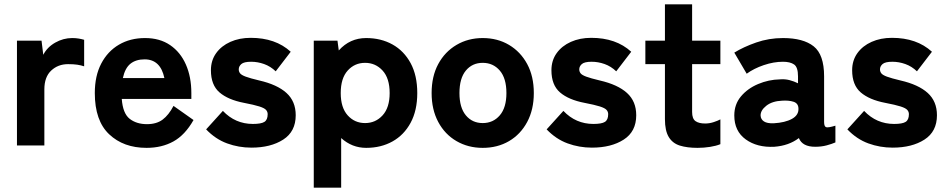

<svg xmlns="http://www.w3.org/2000/svg" viewBox="-20 -669 4354 883"><path d="M58 0V-482H171L179 -417Q197 -452 234 -473Q271 -494 312 -494Q329 -494 343 -491.5Q357 -489 367 -486V-364Q352 -369 335 -371.5Q318 -374 293 -374Q247 -374 215.5 -344.5Q184 -315 184 -258V0Z M654 11Q548 11 482 -51.5Q416 -114 416 -241Q416 -320 445.5 -376.5Q475 -433 527 -463.5Q579 -494 647 -494Q715 -494 762.5 -461.5Q810 -429 835 -372Q860 -315 860 -241V-214H540Q545 -147 576.5 -122.5Q608 -98 656 -98Q700 -98 728 -119Q756 -140 778 -182L870 -117Q831 -48 777.5 -18.5Q724 11 654 11ZM545 -310H736Q718 -396 645 -396Q605 -396 580 -376Q555 -356 545 -310Z M1136 10Q1078 10 1024.5 -9.5Q971 -29 928 -74L1005 -159Q1062 -99 1143 -99Q1181 -99 1196 -108.5Q1211 -118 1211 -144Q1211 -155 1203.5 -163.5Q1196 -172 1172.5 -179.5Q1149 -187 1102 -196Q1029 -210 989.5 -244Q950 -278 950 -346Q950 -391 974 -424.5Q998 -458 1039.5 -476.5Q1081 -495 1133 -495Q1247 -495 1317 -431L1248 -341Q1224 -364 1194.5 -374.5Q1165 -385 1135 -385Q1102 -385 1090 -374.5Q1078 -364 1078 -350Q1078 -340 1084 -332Q1090 -324 1110 -316.5Q1130 -309 1172 -299Q1255 -280 1297.5 -241.5Q1340 -203 1340 -139Q1340 -64 1282.5 -27Q1225 10 1136 10Z M1423 194V-482H1532L1538 -437Q1589 -494 1664 -494Q1732 -494 1785 -464.5Q1838 -435 1868.5 -378.5Q1899 -322 1899 -241Q1899 -161 1868.5 -104.5Q1838 -48 1785 -18.5Q1732 11 1664 11Q1599 11 1549 -34V194ZM1659 -103Q1707 -103 1739.5 -138.5Q1772 -174 1772 -241Q1772 -309 1739.5 -344.5Q1707 -380 1659 -380Q1611 -380 1579 -344.5Q1547 -309 1547 -241Q1547 -174 1579 -138.5Q1611 -103 1659 -103Z M2200 11Q2133 11 2079.5 -20Q2026 -51 1995.5 -108Q1965 -165 1965 -241Q1965 -318 1995.5 -374.5Q2026 -431 2079.5 -462.5Q2133 -494 2200 -494Q2268 -494 2321 -462.5Q2374 -431 2404.5 -374.5Q2435 -318 2435 -241Q2435 -165 2404.5 -108Q2374 -51 2321 -20Q2268 11 2200 11ZM2200 -103Q2248 -103 2278.5 -138.5Q2309 -174 2309 -241Q2309 -309 2278.5 -344.5Q2248 -380 2200 -380Q2152 -380 2122.5 -344.5Q2093 -309 2093 -241Q2093 -174 2122.5 -138.5Q2152 -103 2200 -103Z M2702 10Q2644 10 2590.5 -9.5Q2537 -29 2494 -74L2571 -159Q2628 -99 2709 -99Q2747 -99 2762 -108.5Q2777 -118 2777 -144Q2777 -155 2769.5 -163.5Q2762 -172 2738.5 -179.5Q2715 -187 2668 -196Q2595 -210 2555.5 -244Q2516 -278 2516 -346Q2516 -391 2540 -424.5Q2564 -458 2605.5 -476.5Q2647 -495 2699 -495Q2813 -495 2883 -431L2814 -341Q2790 -364 2760.5 -374.5Q2731 -385 2701 -385Q2668 -385 2656 -374.5Q2644 -364 2644 -350Q2644 -340 2650 -332Q2656 -324 2676 -316.5Q2696 -309 2738 -299Q2821 -280 2863.5 -241.5Q2906 -203 2906 -139Q2906 -64 2848.5 -27Q2791 10 2702 10Z M3188 11Q3140 11 3106.5 0.5Q3073 -10 3055.5 -39Q3038 -68 3038 -121V-374H2948V-482H3038V-649H3163V-482H3293V-374H3163V-154Q3163 -123 3178.5 -112Q3194 -101 3223 -101Q3243 -101 3262.5 -107.5Q3282 -114 3293 -120V-6Q3274 2 3245.5 6.5Q3217 11 3188 11Z M3541 6Q3462 10 3409.5 -28Q3357 -66 3357 -138Q3357 -189 3387.5 -225.5Q3418 -262 3466.5 -282.5Q3515 -303 3567 -304Q3590 -306 3611 -300.5Q3632 -295 3650 -286V-318Q3650 -360 3632 -372.5Q3614 -385 3581 -385Q3538 -385 3492.5 -369.5Q3447 -354 3414 -330L3357 -427Q3399 -453 3457.5 -473.5Q3516 -494 3581 -494Q3674 -494 3722 -456Q3770 -418 3770 -318V-108Q3770 -87 3779.5 -84Q3789 -81 3822 -91V-14Q3806 -7 3782 -0.5Q3758 6 3729 6Q3670 6 3654 -34Q3608 1 3541 6ZM3538 -102Q3591 -105 3622.5 -122.5Q3654 -140 3652 -171Q3651 -194 3629.5 -201Q3608 -208 3577 -206Q3531 -204 3504 -182.5Q3477 -161 3478 -137Q3479 -120 3493.5 -110.5Q3508 -101 3538 -102Z M4085 10Q4027 10 3973.5 -9.5Q3920 -29 3877 -74L3954 -159Q4011 -99 4092 -99Q4130 -99 4145 -108.5Q4160 -118 4160 -144Q4160 -155 4152.5 -163.5Q4145 -172 4121.5 -179.5Q4098 -187 4051 -196Q3978 -210 3938.5 -244Q3899 -278 3899 -346Q3899 -391 3923 -424.5Q3947 -458 3988.5 -476.5Q4030 -495 4082 -495Q4196 -495 4266 -431L4197 -341Q4173 -364 4143.5 -374.5Q4114 -385 4084 -385Q4051 -385 4039 -374.5Q4027 -364 4027 -350Q4027 -340 4033 -332Q4039 -324 4059 -316.5Q4079 -309 4121 -299Q4204 -280 4246.5 -241.5Q4289 -203 4289 -139Q4289 -64 4231.5 -27Q4174 10 4085 10Z"/></svg>

Font: Zen Kaku Gothic New Black
Style: Regular
Weight: 900
Designer: Yoshimichi Ohira
Foundry: Positype
Version: Version 1.001